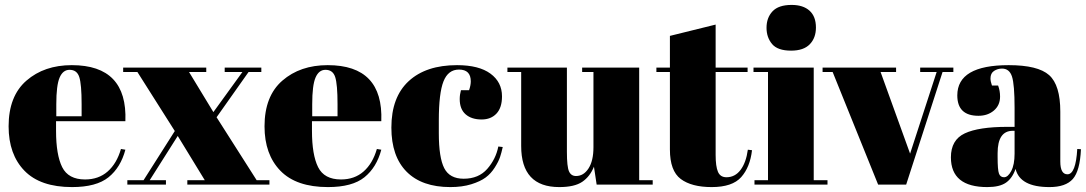

<svg xmlns="http://www.w3.org/2000/svg" viewBox="-20 -751 4417 781"><path d="M15 -237Q15 -360 87.5 -423Q160 -486 272 -486Q499 -486 490 -258H208V-219Q208 -121 233 -71Q258 -21 326 -21Q381 -21 418 -53.5Q455 -86 472 -145L490 -142Q471 -70 421.5 -30Q372 10 273 10Q144 10 79.5 -56.5Q15 -123 15 -237ZM209 -278H312V-327Q312 -408 302.5 -437.5Q293 -467 263 -467Q236 -467 222.5 -435.5Q209 -404 209 -327Z M848 -295 966 -458H894V-476H1043V-458H991L861 -274L1024 -18H1076V0H742V-18H813L703 -198L589 -18H655V0H498V-18H564L691 -218L539 -458H481V-476H819V-458H749Z M1056 -237Q1056 -360 1128.5 -423Q1201 -486 1313 -486Q1540 -486 1531 -258H1249V-219Q1249 -121 1274 -71Q1299 -21 1367 -21Q1422 -21 1459 -53.5Q1496 -86 1513 -145L1531 -142Q1512 -70 1462.5 -30Q1413 10 1314 10Q1185 10 1120.5 -56.5Q1056 -123 1056 -237ZM1250 -278H1353V-327Q1353 -408 1343.5 -437.5Q1334 -467 1304 -467Q1277 -467 1263.5 -435.5Q1250 -404 1250 -327Z M1847 -468Q1803 -468 1784 -420Q1765 -372 1765 -261V-209Q1765 -110 1787 -67Q1809 -24 1866 -24Q1927 -24 1962 -64Q1997 -104 2007 -155L2025 -153Q2020 -130 2014 -112Q2008 -94 1992.5 -69.5Q1977 -45 1955.5 -29Q1934 -13 1897 -1.5Q1860 10 1812 10Q1696 10 1634 -52.5Q1572 -115 1572 -232Q1572 -356 1642.5 -421Q1713 -486 1839 -486Q1928 -486 1975 -451.5Q2022 -417 2022 -359Q2022 -313 1999.5 -289Q1977 -265 1939 -265Q1898 -265 1874 -286Q1850 -307 1850 -348Q1850 -366 1855 -384H1888Q1895 -404 1895 -420Q1895 -468 1847 -468Z M2635 0H2407L2396 -73Q2380 -33 2348.5 -11.5Q2317 10 2255 10Q2100 10 2100 -157V-458H2044V-476H2286V-133Q2286 -73 2294.5 -54Q2303 -35 2323 -35Q2354 -35 2374 -66Q2394 -97 2394 -152V-458H2348V-476H2580V-18H2635Z M2705 -143V-458H2650V-476H2705V-605L2891 -651V-476H3021V-458H2891V-121Q2891 -74 2900.5 -52Q2910 -30 2935 -30Q2970 -30 2992.5 -60Q3015 -90 3022 -142L3039 -140Q3031 -71 2995 -30.5Q2959 10 2875 10Q2793 10 2749 -23Q2705 -56 2705 -143Z M3098 -638Q3098 -679 3122.5 -705Q3147 -731 3200 -731Q3247 -731 3273 -707.5Q3299 -684 3299 -639Q3299 -597 3274 -571Q3249 -545 3198 -545Q3143 -545 3120.5 -572Q3098 -599 3098 -638ZM3045 -476H3290V-18H3346V0H3049V-18H3104V-458H3045Z M3326 -458V-476H3625V-458H3562L3682 -126L3790 -458H3723V-476H3858V-458H3814L3666 0H3552L3367 -458Z M4078 -235H4107V-312Q4107 -407 4096.5 -439.5Q4086 -472 4056 -472Q4038 -472 4023.5 -462.5Q4009 -453 4009 -432Q4009 -420 4015 -403H4040Q4048 -382 4048 -358Q4048 -323 4023 -301.5Q3998 -280 3960 -280Q3874 -280 3874 -363Q3874 -486 4083 -486Q4202 -486 4247.5 -445.5Q4293 -405 4293 -297V-94Q4293 -42 4322 -42Q4356 -42 4362 -145L4377 -144Q4373 -56 4344 -23Q4315 10 4249 10Q4129 10 4111 -64Q4098 -26 4072 -8Q4046 10 3996 10Q3848 10 3848 -111Q3848 -182 3904.5 -208.5Q3961 -235 4078 -235ZM4064 -30Q4080 -30 4093.5 -55.5Q4107 -81 4107 -126V-219H4100Q4038 -219 4038 -128V-112Q4038 -60 4043.5 -45Q4049 -30 4064 -30Z"/></svg>

Font: Abril Fatface
Style: Regular
Weight: 400
Designer: Veronika Burian, Jos Scaglione
Foundry: TypeTogether
Version: Version 1.001